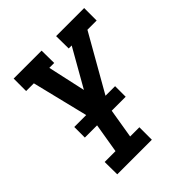

<svg xmlns="http://www.w3.org/2000/svg" viewBox="-200 -653 1001 1001"><g transform="rotate(-45 300.0 -152.5)"><path d="M90 215 89 123H169L203 -81L118 -428H61V-520H267L268 -428H232L278 -219L397 -428H375L374 -520H581V-428H513L309 -70L277 123H345V215ZM106 -40V-118H407V-40Z"/></g></svg>

Font: Iosevka Etoile Semibold
Style: Italic
Weight: 600
Italic angle: -9°
Designer: Belleve Invis
Foundry: Belleve Invis
Version: Version 22.1.2; ttfautohint (v1.8.4)